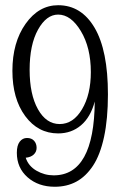

<svg xmlns="http://www.w3.org/2000/svg" viewBox="-20 -710 469 740"><path d="M204.1 -689.9Q293.5 -689.9 344.7 -602.8Q396 -515.6 396 -346.2Q396 -252 381.1 -182.6Q366.2 -113.3 338.6 -71.5Q311 -29.8 274.4 -10Q237.8 9.8 190.9 9.8Q127.9 9.8 86.4 -26.6Q44.9 -63 44.9 -121.1Q44.9 -149.4 55.9 -163.8Q66.9 -178.2 84 -178.2Q101.6 -178.2 111.3 -167.5Q121.1 -156.7 121.1 -140.1Q121.1 -125 110.1 -114.5Q99.1 -104 79.1 -102.1Q89.4 -70.3 120.4 -52.2Q151.4 -34.2 187 -34.2Q342.8 -34.2 345.2 -318.8Q329.1 -258.3 292.2 -227.1Q255.4 -195.8 204.1 -195.8Q126.5 -195.8 77.1 -262.7Q27.8 -329.6 27.8 -437Q27.8 -546.4 78.6 -618.2Q129.4 -689.9 204.1 -689.9ZM210 -231.9Q262.2 -231.9 296.1 -288.8Q330.1 -345.7 330.1 -432.1Q330.1 -526.4 291.7 -590.1Q253.4 -653.8 204.1 -653.8Q158.7 -653.8 126.5 -595.7Q94.2 -537.6 94.2 -440.9Q94.2 -346.2 126.2 -289.1Q158.2 -231.9 210 -231.9Z"/></svg>

Font: Margherita Light
Style: Regular
Weight: 300
Designer: James Puckett
Foundry: Dunwich Type Founders
Version: Version 1.008;hotconv 1.0.109;makeotfexe 2.5.65596